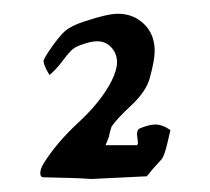

<svg xmlns="http://www.w3.org/2000/svg" viewBox="-20 -602 313 286"><path d="M155.8 -581.5Q178.7 -581.5 194.6 -566.2Q210.4 -550.8 210.4 -526.4Q210.4 -512.2 203.1 -485.8Q197.8 -465.8 175.3 -444.8Q152.8 -423.8 146 -413.1Q142.6 -401.4 142.6 -400.4V-399.9Q142.6 -398.4 137.2 -385.7H184.1Q185.5 -387.2 185.5 -389.6Q185.5 -391.1 184.8 -395.5Q184.1 -399.9 184.1 -402.3Q184.1 -407.2 187 -410.2Q201.7 -416.5 211.4 -416.5Q222.2 -416.5 233.9 -408.2Q232.4 -401.4 230 -391.6Q225.1 -370.1 220.7 -364.7Q219.7 -363.3 216.3 -359.9Q207 -350.1 198.7 -339.4Q120.1 -335.4 116.2 -335.4Q112.8 -335.4 107.2 -335.9Q101.6 -336.4 85.9 -336.9Q70.3 -337.4 44.9 -337.9Q40 -337.9 40 -343.8Q40 -350.6 44.9 -358.4Q64 -389.2 97.2 -419.9Q130.4 -450.7 146 -481Q154.3 -497.6 154.3 -509.3Q154.3 -522 146 -531.2Q137.7 -540.5 125 -540.5Q115.2 -540.5 102.1 -535.6Q91.3 -532.2 85.4 -526.1Q79.6 -520 71.8 -509.5Q64 -499 53.7 -490.2Q44.9 -504.9 44.9 -511.2Q44.9 -513.7 52.2 -524.9Q68.4 -548.8 77.6 -556.4Q86.9 -564 106.4 -570.3Q140.1 -581.5 155.8 -581.5Z"/></svg>

Font: LPEducational
Style: Medium
Weight: 500
Designer: Based on Essays1743, by John Stracke, which says:

Based on the typeface in a 1743 English translation of the essays of 
Version: Version 001.204